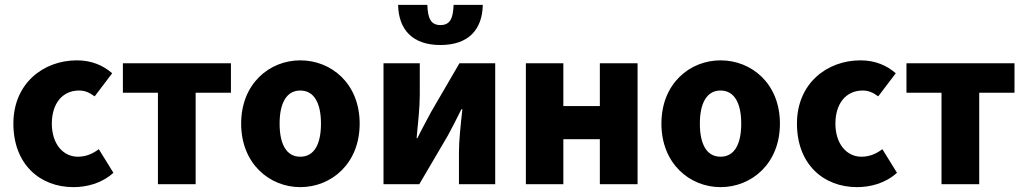

<svg xmlns="http://www.w3.org/2000/svg" viewBox="-20 -757 4215 789"><path d="M282 12C335 12 398 -3 446 -47L386 -144C361 -125 333 -113 300 -113C239 -113 193 -166 193 -249C193 -331 236 -385 305 -385C327 -385 346 -378 369 -361L441 -456C404 -488 357 -509 296 -509C158 -509 35 -414 35 -249C35 -84 142 12 282 12Z M629 0H784V-376H929V-497H485V-376H629Z M1214 12C1341 12 1458 -84 1458 -249C1458 -414 1341 -509 1214 -509C1088 -509 971 -414 971 -249C971 -84 1088 12 1214 12ZM1214 -113C1156 -113 1129 -166 1129 -249C1129 -331 1156 -385 1214 -385C1272 -385 1299 -331 1299 -249C1299 -166 1272 -113 1214 -113Z M1556 0H1703L1821 -201C1836 -229 1860 -275 1876 -308H1880C1873 -243 1866 -180 1866 -131V0H2015V-497H1868L1751 -296C1736 -267 1711 -222 1695 -189H1692C1698 -253 1705 -316 1705 -366V-497H1556ZM1790 -572C1905 -572 1962 -635 1964 -737H1844C1842 -682 1830 -654 1790 -654C1750 -654 1738 -682 1736 -737H1616C1618 -635 1675 -572 1790 -572Z M2141 0H2295V-185H2445V0H2600V-497H2445V-321H2295V-497H2141Z M2941 12C3068 12 3185 -84 3185 -249C3185 -414 3068 -509 2941 -509C2815 -509 2698 -414 2698 -249C2698 -84 2815 12 2941 12ZM2941 -113C2883 -113 2856 -166 2856 -249C2856 -331 2883 -385 2941 -385C2999 -385 3026 -331 3026 -249C3026 -166 2999 -113 2941 -113Z M3502 12C3555 12 3618 -3 3666 -47L3606 -144C3581 -125 3553 -113 3520 -113C3459 -113 3413 -166 3413 -249C3413 -331 3456 -385 3525 -385C3547 -385 3566 -378 3589 -361L3661 -456C3624 -488 3577 -509 3516 -509C3378 -509 3255 -414 3255 -249C3255 -84 3362 12 3502 12Z M3849 0H4004V-376H4149V-497H3705V-376H3849Z"/></svg>

Font: Source Sans Pro
Style: Bold
Weight: 700
Designer: Paul D. Hunt
Foundry: Adobe Systems Incorporated
Version: Version 3.006;hotconv 1.0.111;makeotfexe 2.5.65597